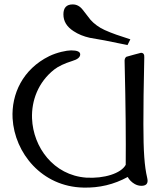

<svg xmlns="http://www.w3.org/2000/svg" viewBox="-20 -834 748 869"><path d="M570 -656C523 -671 487 -683 454 -698C429 -709 405 -727 390 -744L355 -789C342 -806 327 -814 309 -814C281 -814 267 -799 267 -769C267 -738 282 -713 313 -693C334 -679 359 -669 386 -663L454 -651L557 -630ZM646 -30C634 -81 629 -147 629 -272C629 -348 630 -445 633 -574C634 -588 629 -595 618 -595C618 -595 553 -578 552 -577C546 -573 543 -565 544 -554C549 -355 550 -200 549 -88C528 -49 451 -25 370 -30C222 -41 130 -168 125 -298C122 -379 153 -462 225 -519C244 -534 272 -547 307 -558C331 -565 343 -575 343 -588C343 -600 329 -606 302 -606C282 -606 238 -597 203 -580C83 -521 31 -408 37 -298C46 -142 169 11 357 15C429 17 496 1 558 -33C565 -20 576 -9 590 -1C599 4 609 7 620 7C639 7 648 -1 648 -16C648 -20 647 -25 646 -30Z"/></svg>

Font: GFS Ignacio
Style: Regular
Weight: 400
Designer: George D. Matthiopoulos
Foundry: George D. Matthiopoulos
Version: Version 1.000